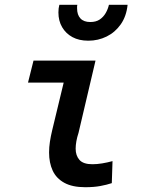

<svg xmlns="http://www.w3.org/2000/svg" viewBox="-20 -775 600 802"><path d="M336 7Q282 7 248.5 -11.5Q215 -30 200 -62.5Q185 -95 185 -138Q185 -160 188.5 -183Q192 -206 198 -231L246 -430H97L120 -522H379L308 -220Q302 -202 299 -185Q296 -168 296 -154Q296 -125 312 -107Q328 -89 366 -89Q385 -89 406.5 -92.5Q428 -96 450 -102L447 -10Q426 -3 399 2Q372 7 336 7ZM349 -605Q310 -605 282.5 -620Q255 -635 239.5 -661.5Q224 -688 224 -723Q224 -741 228 -755H303Q302 -752 302 -748.5Q302 -745 302 -740Q302 -713 316 -698Q330 -683 357 -683Q381 -683 396.5 -693.5Q412 -704 421.5 -720.5Q431 -737 435 -755H513Q508 -707 484.5 -673.5Q461 -640 425.5 -622.5Q390 -605 349 -605Z"/></svg>

Font: Ubuntu Sans Mono Medium
Style: Italic
Weight: 500
Italic angle: -13.5°
Monospace: yes
Designer: Dalton Maag Ltd
Foundry: Dalton Maag Ltd
Version: Version 1.006